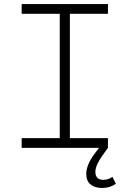

<svg xmlns="http://www.w3.org/2000/svg" viewBox="-20 -730 640 948"><path d="M87 0V-48H275V-662H87V-710H513V-662H325V-48H513V0ZM482 198Q449 198 427.5 181Q406 164 406 129Q406 84 447 29L473 -5L513 0L485 39Q469 62 460 81.5Q451 101 451 119Q451 139 461.5 148.5Q472 158 488 158Q516 158 535 143L552 177Q539 187 522 192.5Q505 198 482 198Z"/></svg>

Font: Geist Mono ExtraLight
Style: Regular
Weight: 200
Monospace: yes
Designer: Basement.studio, Andrés Briganti, Mateo Zaragoza
Foundry: Basement.studio, Vercel, Andrés Briganti, Guido Ferreyra, Mateo Zaragoza
Version: Version 1.500; ttfautohint (v1.8.4.7-5d5b)